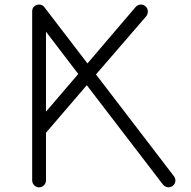

<svg xmlns="http://www.w3.org/2000/svg" viewBox="-20 -786 832 836"><path d="M120.1 0C120.1 16.1 134.3 29.8 149.9 29.8C166 29.8 180.2 16.1 180.2 0V-208L357.9 -415L689.9 18.1C701.2 31.2 718.8 33.2 731.9 23.4C739.7 17.6 743.7 9.8 743.7 0C743.7 -6.3 741.7 -12.7 737.8 -18.1L397.9 -461.9L617.2 -715.8C627.4 -729.5 625.5 -748.5 613.3 -758.8C607.9 -763.7 601.6 -766.1 594.2 -766.1H591.3C583 -765.1 576.2 -761.7 570.8 -755.9L360.8 -509.8L173.8 -753.9C167.5 -762.2 160.2 -766.1 151.4 -766.1C147.9 -766.6 144.5 -766.1 140.6 -764.6C127 -760.3 120.1 -750.5 120.1 -735.8ZM180.2 -647.9 320.8 -463.9 180.2 -299.8Z"/></svg>

Font: Nemoy
Style: Medium
Weight: 500
Designer: BSozoo
Foundry: BSozoo
Version: Version 001.000